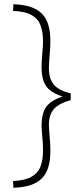

<svg xmlns="http://www.w3.org/2000/svg" viewBox="-20 -771 386 915"><path d="M44 124 42 92Q99 89 130 71.5Q161 54 173 22.5Q185 -9 185 -53Q185 -71 184 -89Q183 -107 181 -125Q180 -136 179.5 -147Q179 -158 178 -169Q178 -211 188 -238Q198 -265 220 -282Q242 -299 278 -311Q242 -323 220 -339.5Q198 -356 188 -383.5Q178 -411 178 -455Q178 -466 179 -480.5Q180 -495 181 -511Q183 -528 184 -544.5Q185 -561 185 -574Q185 -619 173 -650.5Q161 -682 130 -699.5Q99 -717 42 -719L44 -751Q92 -749 125.5 -738Q159 -727 180 -705.5Q201 -684 210.5 -651.5Q220 -619 220 -574Q220 -559 219 -540Q218 -521 216 -502Q215 -486 214 -471Q213 -456 213 -446Q213 -397 236 -368.5Q259 -340 317 -326V-294Q260 -278 236.5 -251Q213 -224 213 -176Q213 -168 214 -155Q215 -142 216 -127Q218 -108 219 -89Q220 -70 220 -53Q220 -8 210.5 24.5Q201 57 180 78.5Q159 100 125.5 111Q92 122 44 124Z"/></svg>

Font: Cairo Play ExtraLight
Style: Regular
Weight: 250
Version: Version 3.119